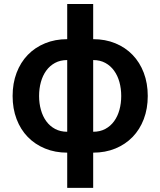

<svg xmlns="http://www.w3.org/2000/svg" viewBox="-20 -747 796 953"><path d="M313.6 10.7Q253.6 10.7 203.7 -9.8Q153.8 -30.2 117.9 -67.1Q82 -104 62.3 -155.9Q42.6 -207.7 42.6 -270.6Q42.6 -333.5 62.3 -385.5Q82 -437.5 117.9 -474.6Q153.8 -511.7 203.7 -532.1Q253.6 -552.6 313.6 -552.6V-727.3H442.5V-552.6Q502.8 -552.6 552.6 -532.1Q602.3 -511.7 638.1 -474.6Q674 -437.5 693.7 -385.5Q713.4 -333.5 713.4 -270.6Q713.4 -207.7 693.7 -155.9Q674 -104 638.1 -67.1Q602.3 -30.2 552.6 -9.8Q502.8 10.7 442.5 10.7V185.4H313.6ZM313.6 -448.9Q279.1 -448.9 253 -434.7Q226.9 -420.5 209.3 -396.1Q191.8 -371.8 182.9 -339.5Q174 -307.2 174 -270.6Q174 -234 183.1 -201.7Q192.1 -169.4 209.7 -145.2Q227.3 -121.1 253.4 -107.1Q279.5 -93 313.6 -93ZM442.5 -93Q476.9 -93 502.8 -107.1Q528.8 -121.1 546.3 -145.2Q563.9 -169.4 572.8 -201.7Q581.7 -234 581.7 -270.6Q581.7 -307.2 572.8 -339.5Q563.9 -371.8 546.3 -396.1Q528.8 -420.5 502.8 -434.7Q476.9 -448.9 442.5 -448.9Z"/></svg>

Font: Interop SemBd
Style: Regular
Weight: 600
Designer: Rasmus Andersson, Google, Jang Haemin
Foundry: jhaemin
Version: Version 1.008